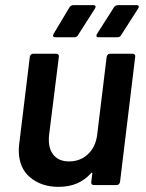

<svg xmlns="http://www.w3.org/2000/svg" viewBox="-20 -720 567 747"><path d="M408 -511H496Q501 -511 504 -507.5Q507 -504 506 -499L447 -12Q446 -7 442.5 -3.5Q439 0 434 0H345Q340 0 337 -3.5Q334 -7 335 -12L339 -44Q340 -47 338 -48Q336 -49 334 -46Q287 7 208 7Q141 7 97 -30Q53 -67 53 -136Q53 -144 55 -162L96 -499Q97 -504 100.5 -507.5Q104 -511 109 -511H199Q204 -511 207 -507.5Q210 -504 209 -499L171 -195Q170 -189 170 -176Q170 -137 190.5 -114.5Q211 -92 249 -92Q292 -92 322 -120Q352 -148 358 -195L395 -499Q396 -504 399.5 -507.5Q403 -511 408 -511ZM189 -589 250 -691Q256 -700 265 -700H343Q352 -700 352 -694Q352 -691 349 -686L284 -584Q279 -575 269 -575H196Q189 -575 187 -578.5Q185 -582 189 -589ZM355 -581Q355 -585 358 -589L423 -691Q425 -695 429.5 -697.5Q434 -700 438 -700H511Q520 -700 520 -694Q520 -691 517 -686L451 -583Q447 -575 436 -575H364Q355 -575 355 -581Z"/></svg>

Font: Barlow SemiBold
Style: Italic
Weight: 600
Italic angle: -7°
Designer: Jeremy Tribby
Foundry: Tribby Type
Version: Version 1.408